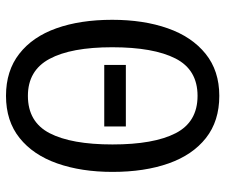

<svg xmlns="http://www.w3.org/2000/svg" viewBox="-76 -664 751 640"><g transform="rotate(90 300.0 -344.5)"><path d="M402 -316H197V-388H402ZM553.5 -343.5Q553.5 -239.5 525.2 -159.2Q497 -79 440.5 -33.8Q384 11.5 300 11.5Q216.5 11.5 159.8 -32.8Q103 -77 74.8 -156.5Q46.5 -236 46.5 -342.5Q46.5 -447 74.8 -527.5Q103 -608 159.8 -653.8Q216.5 -699.5 300 -699.5Q384 -699.5 440.5 -655Q497 -610.5 525.2 -530.5Q553.5 -450.5 553.5 -343.5ZM462 -343.5Q462 -481 424.5 -554Q387 -627 300 -627Q213 -627 175.5 -553.5Q138 -480 138 -342.5Q138 -205.5 176.8 -133.5Q215.5 -61.5 300 -61.5Q387 -61.5 424.5 -134Q462 -206.5 462 -343.5Z"/></g></svg>

Font: Fira Code Light
Style: Regular
Weight: 400
Monospace: yes
Version: Version 5.002